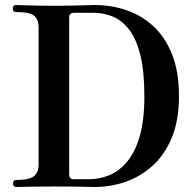

<svg xmlns="http://www.w3.org/2000/svg" viewBox="-20 -746 778 766"><path d="M46 0Q32 0 32 -14Q32 -28 46 -28Q98 -28 116 -43.5Q134 -59 134 -89V-638Q134 -667 117 -682.5Q100 -698 44 -698Q31 -698 31 -712Q31 -726 44 -726Q53 -726 95.5 -724.5Q138 -723 195 -723Q261 -723 299.5 -724.5Q338 -726 358 -726Q421 -726 481 -706.5Q541 -687 589 -644Q637 -601 665.5 -531.5Q694 -462 694 -362Q694 -266 665.5 -197Q637 -128 588.5 -84.5Q540 -41 480.5 -20.5Q421 0 358 0Q338 0 299 -1Q260 -2 193 -2Q137 -2 96.5 -1Q56 0 46 0ZM276 -31H335Q376 -31 415 -46.5Q454 -62 486 -99.5Q518 -137 537 -201Q556 -265 556 -362Q556 -463 539.5 -528Q523 -593 494 -629.5Q465 -666 428.5 -680.5Q392 -695 352 -695H276Q269 -695 262.5 -691.5Q256 -688 256 -674V-51Q256 -29 276 -31Z"/></svg>

Font: Zen Antique Soft
Style: Regular
Weight: 400
Designer: Yoshimichi Ohira
Foundry: Positype
Version: Version 1.001